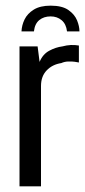

<svg xmlns="http://www.w3.org/2000/svg" viewBox="-20 -659 301 679"><path d="M159 -639Q200 -639 222 -623.5Q244 -608 252.5 -587Q261 -566 261 -548H217Q214 -574 198 -587.5Q182 -601 159 -601Q135 -601 119 -588Q103 -575 100 -548H56Q57 -570 67 -590.5Q77 -611 99.5 -625Q122 -639 159 -639ZM49 0V-495H113L120 -440Q131 -467 154 -479.5Q177 -492 201 -495Q230 -503 259 -498V-438Q255 -439 244.5 -440.5Q234 -442 221 -441.5Q208 -441 197 -436Q165 -431 145 -410Q125 -389 125 -355V0Z"/></svg>

Font: Alumni Sans Medium
Style: Regular
Weight: 500
Designer: Robert E. Leuschke
Foundry: Robert E. Leuschke
Version: Version 1.018